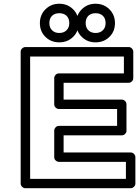

<svg xmlns="http://www.w3.org/2000/svg" viewBox="-20 -975 739 1020"><path d="M89.8 0V-700.2Q89.8 -710.9 97.9 -718Q106 -725.1 115.2 -725.1H663.1Q673.8 -725.1 680.9 -717.3Q688 -709.5 688 -700.2V-560.1Q688 -549.3 680.2 -542.2Q672.4 -535.2 663.1 -535.2H317.9V-445.8H627Q637.7 -445.8 644.8 -438Q651.9 -430.2 651.9 -420.9V-280.8Q651.9 -270 644 -262.9Q636.2 -255.9 627 -255.9H317.9V-165H673.8Q684.6 -165 691.9 -157.2Q699.2 -149.4 699.2 -140.1V0Q699.2 10.7 691.2 17.8Q683.1 24.9 673.8 24.9H115.2Q104.5 24.9 97.2 17.1Q89.8 9.3 89.8 0ZM140.1 -24.9H648.9V-115.2H293Q283.7 -115.2 275.9 -122.3Q268.1 -129.4 268.1 -140.1V-280.8Q268.1 -290 275.1 -298.1Q282.2 -306.2 293 -306.2H602.1V-396H293Q283.7 -396 275.9 -403.1Q268.1 -410.2 268.1 -420.9V-560.1Q268.1 -569.3 275.1 -577.1Q282.2 -585 293 -585H638.2V-674.8H140.1ZM221.4 -779.1Q191.9 -808.1 191.9 -852.1Q191.9 -896 221.4 -925.5Q251 -955.1 294.9 -955.1Q338.9 -955.1 368.4 -925.5Q397.9 -896 397.9 -852.1Q397.9 -808.1 368.4 -779.1Q338.9 -750 294.9 -750Q251 -750 221.4 -779.1ZM242.2 -852.1Q242.2 -828.6 256.6 -814.2Q271 -799.8 294.9 -799.8Q318.8 -799.8 333.5 -814.2Q348.1 -828.6 348.1 -852.1Q348.1 -877 333.7 -890.9Q319.3 -904.8 294.9 -904.8Q270.5 -904.8 256.3 -890.9Q242.2 -877 242.2 -852.1ZM414.3 -779.1Q384.8 -808.1 384.8 -852.1Q384.8 -896 414.3 -925.5Q443.8 -955.1 487.8 -955.1Q531.7 -955.1 561.3 -925.5Q590.8 -896 590.8 -852.1Q590.8 -808.1 561.3 -779.1Q531.7 -750 487.8 -750Q443.8 -750 414.3 -779.1ZM435.1 -852.1Q435.1 -828.6 449.5 -814.2Q463.9 -799.8 487.8 -799.8Q511.7 -799.8 526.4 -814.2Q541 -828.6 541 -852.1Q541 -877 526.6 -890.9Q512.2 -904.8 487.8 -904.8Q463.4 -904.8 449.2 -890.9Q435.1 -877 435.1 -852.1Z"/></svg>

Font: Trueno Bold Outline
Style: Regular
Weight: 700
Width: 6
Designer: Julieta Ulanovsky
Foundry: Julieta Ulanovsky
Version: Version 3.001b | FøM Fix